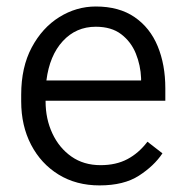

<svg xmlns="http://www.w3.org/2000/svg" viewBox="-20 -558 564 588"><path d="M284.7 9.8Q213.4 9.8 159.4 -23.4Q105.5 -56.6 75.2 -114.7Q44.9 -172.9 44.9 -247.6V-268.1Q44.9 -352.1 77.1 -412.6Q109.4 -473.1 161.6 -505.6Q213.9 -538.1 273.4 -538.1Q344.7 -538.1 392.1 -505.6Q439.5 -473.1 462.9 -416.5Q486.3 -359.9 486.3 -287.6V-249.5H119.6V-247.6Q119.6 -193.8 140.4 -149.4Q161.1 -105 198.7 -78.6Q236.3 -52.2 288.1 -52.2Q335.4 -52.2 370.1 -70.6Q404.8 -88.9 431.6 -124L477.5 -88.4Q451.7 -49.8 405.5 -20Q359.4 9.8 284.7 9.8ZM273.4 -476.1Q212.9 -476.1 172.4 -432.1Q131.8 -388.2 122.1 -311.5H412.1V-318.4Q410.6 -357.9 396 -394Q381.3 -430.2 351.3 -453.1Q321.3 -476.1 273.4 -476.1Z"/></svg>

Font: Vazirmatn RD FD Light
Style: Regular
Weight: 300
Designer: Saber Rastikerdar
Foundry: Saber Rastikerdar
Version: Version 33.003